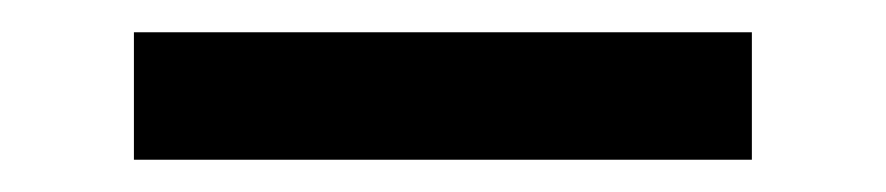

<svg xmlns="http://www.w3.org/2000/svg" viewBox="-20 -338 549 119"><path d="M446 -318V-239H63V-318Z"/></svg>

Font: Rambla
Style: Regular
Weight: 400
Designer: Martin Sommaruga
Foundry: Martin Sommaruga
Version: Version 1.001